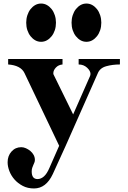

<svg xmlns="http://www.w3.org/2000/svg" viewBox="-20 -834 721 1084"><path d="M26 -501H333V-470Q310 -468 295.5 -452.5Q281 -437 281 -420Q281 -414 284 -410L393 -188L489 -406Q491 -412 491 -416Q491 -434 471.5 -452Q452 -470 424 -470V-501H657V-470Q615 -470 579.5 -460Q544 -450 532 -420L350 -9L278 149Q240 230 172 230Q136 230 108.5 215.5Q81 201 62 179.5Q43 158 33 132Q23 106 23 82Q23 46 45 21.5Q67 -3 100 -3Q113 -3 126.5 3Q140 9 151.5 18.5Q163 28 170 41Q177 54 177 69Q177 77 174 84Q171 91 168 98Q165 105 162 113.5Q159 122 159 134Q159 177 192 177Q211 177 228 162Q245 147 259 114L314 -11L118 -422Q97 -465 26 -470ZM468 -814Q486 -814 501 -805.5Q516 -797 527.5 -782.5Q539 -768 545.5 -748Q552 -728 552 -706Q552 -683 545.5 -663.5Q539 -644 527.5 -629.5Q516 -615 501 -606.5Q486 -598 468 -598Q450 -598 435 -606.5Q420 -615 408.5 -629.5Q397 -644 390.5 -663.5Q384 -683 384 -706Q384 -728 390.5 -748Q397 -768 408.5 -782.5Q420 -797 435 -805.5Q450 -814 468 -814ZM212 -814Q230 -814 245 -805.5Q260 -797 271.5 -782.5Q283 -768 289.5 -748Q296 -728 296 -706Q296 -683 289.5 -663.5Q283 -644 271.5 -629.5Q260 -615 245 -606.5Q230 -598 212 -598Q194 -598 179 -606.5Q164 -615 152.5 -629.5Q141 -644 134.5 -663.5Q128 -683 128 -706Q128 -728 134.5 -748Q141 -768 152.5 -782.5Q164 -797 179 -805.5Q194 -814 212 -814Z"/></svg>

Font: CatShop
Style: Regular
Weight: 400
Designer: Peter Wiegel
Foundry: Peter Wiegel
Version: Version 1.000 2009 initial release